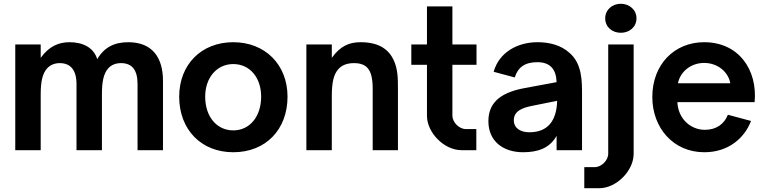

<svg xmlns="http://www.w3.org/2000/svg" viewBox="-20 -797 4065 1019"><path d="M61 0H196V-297C196 -369 207 -407 229 -433C245 -451 268 -462 297 -462C353 -462 386 -427 386 -351V0H521V-297C521 -362 529 -406 555 -435C570 -451 592 -462 622 -462C679 -462 710 -428 710 -351V0H845V-368C845 -493 787 -573 661 -573C587 -573 533 -546 496 -483C478 -543 422 -573 349 -573C291 -573 240 -551 196 -490V-561H61Z M1218 11C1390 11 1506 -109 1506 -284C1506 -453 1388 -573 1218 -573C1048 -573 931 -454 931 -284C931 -108 1049 11 1218 11ZM1069 -284C1069 -385 1131 -457 1218 -457C1307 -457 1366 -384 1366 -284C1366 -179 1306 -105 1218 -105C1131 -105 1069 -177 1069 -284Z M1606 0H1741V-286C1741 -360 1751 -401 1774 -428C1792 -450 1820 -462 1859 -462C1891 -462 1914 -454 1930 -437C1949 -416 1958 -382 1958 -325V0H2092V-323C2092 -379 2092 -430 2069 -479C2044 -531 1996 -573 1894 -573C1834 -573 1786 -553 1741 -490V-561H1606Z M2508 0H2429C2338 0 2246 -92 2246 -183V-453H2163V-561H2246V-763H2381V-561H2509V-453H2381V-183C2381 -148 2417 -112 2452 -112H2508Z M2789 -95C2891 -95 2934 -160 2937 -262L2803 -235C2753 -225 2707 -208 2707 -159C2707 -115 2745 -95 2789 -95ZM2572 -154C2572 -266 2657 -310 2767 -330L2934 -361C2932 -429 2900 -467 2832 -467C2767 -467 2729 -441 2712 -386L2600 -416C2629 -520 2727 -573 2833 -573C2895 -573 2957 -558 3003 -516C3070 -458 3069 -365 3069 -292V0H2934V-76C2897 -10 2834 11 2756 11C2652 11 2572 -46 2572 -154Z M3160 202H3081V90H3137C3172 90 3208 54 3208 19V-561H3343V19C3343 110 3251 202 3160 202ZM3192 -700C3192 -653 3229 -623 3275 -623C3320 -623 3358 -653 3358 -700C3358 -745 3320 -777 3275 -777C3229 -777 3192 -745 3192 -700Z M3717 -463C3649 -463 3591 -419 3578 -355H3856C3846 -413 3791 -463 3717 -463ZM3442 -282C3442 -455 3559 -573 3717 -573C3902 -573 4001 -425 3985 -255H3575C3579 -166 3646 -108 3721 -108C3782 -108 3824 -139 3843 -188L3966 -155C3931 -64 3846 11 3718 11C3552 11 3442 -120 3442 -282Z"/></svg>

Font: Swile Sans
Style: Bold
Weight: 700
Designer: Lord
Foundry: Lord
Version: Version 1.477;FEAKit 1.0